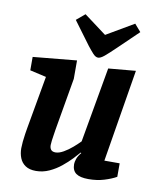

<svg xmlns="http://www.w3.org/2000/svg" viewBox="-83 -785 712 862"><g transform="rotate(10 273.5 -354.0)"><path d="M139.3 11.3Q109.7 11.3 91.5 -0.8Q73.3 -12.9 65.2 -33.3Q57.1 -53.7 57.1 -77.8Q57.1 -89.6 58.8 -107.9Q60.6 -126.2 63.4 -144.3Q66.2 -162.5 68 -172.3L110.6 -412.3L36.3 -429.3V-490.4L235.3 -509.4V-425.3L194.2 -187.3Q193.2 -179 190.6 -164Q188 -149 186.4 -135.2Q184.7 -121.4 184.7 -114.8Q184.7 -101.4 190.9 -93.7Q197.2 -85.9 211.7 -85.9Q227.7 -85.9 248.1 -97.6Q268.4 -109.2 287.5 -125.8Q306.6 -142.4 318.8 -155.2L379.3 -498.1L503.7 -509.3L434.3 -87.7H504V-26.2Q481.3 -13.3 448.9 -3.5Q416.6 6.4 377.7 6.4Q339.5 6.4 321.3 -6.7Q303.1 -19.8 303.1 -48.9Q303.1 -58.4 307.9 -72.7Q312.7 -87 326.3 -103L323.3 -105Q313.5 -93.2 295.2 -73.9Q276.9 -54.6 252.8 -35Q228.7 -15.3 199.7 -2Q170.6 11.3 139.3 11.3ZM325.7 -538.1Q314.2 -538.1 302 -551.6Q289.8 -565.1 276.2 -582.5L198.2 -687.8L237 -720.4L339.1 -644.1L464 -717.3L493 -683.9L403 -597.2Q371.8 -567.1 354.4 -552.6Q337 -538.1 325.7 -538.1Z"/></g></svg>

Font: Faustina Light
Style: Italic
Weight: 300
Italic angle: -8°
Designer: Alfonso Garcia
Foundry: http://www.omnibus-type.com
Version: Version 1.200